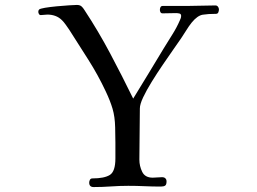

<svg xmlns="http://www.w3.org/2000/svg" viewBox="-20 -756 1040 777"><path d="M866 -718Q866 -712 863.5 -706Q861 -700 854 -700Q822 -700 800.5 -696.5Q779 -693 756 -665Q744 -650 734 -633.5Q724 -617 713 -601Q702 -585 682 -556.5Q662 -528 638.5 -493.5Q615 -459 594 -425Q573 -391 559.5 -362.5Q546 -334 546 -317Q546 -265 545 -213.5Q544 -162 544 -110Q544 -84 555.5 -60.5Q567 -37 598 -37Q608 -37 617.5 -38Q627 -39 637 -39Q644 -39 649 -34.5Q654 -30 654 -22Q654 -9 648.5 -5Q643 -1 631 -1Q597 -1 564.5 -2.5Q532 -4 499 -4Q464 -4 429 -1.5Q394 1 359 1Q341 1 341 -17Q341 -23 344 -28.5Q347 -34 354 -34Q402 -34 424.5 -48Q447 -62 447 -115Q447 -147 447 -178.5Q447 -210 446 -241Q445 -284 435.5 -316Q426 -348 408 -386Q377 -452 338 -513.5Q299 -575 260 -636Q253 -646 246 -656Q239 -666 231 -674Q219 -686 204 -691.5Q189 -697 172 -697Q165 -697 158.5 -696Q152 -695 145 -695Q140 -695 137.5 -699.5Q135 -704 135 -708Q135 -714 138 -717Q141 -721 162 -724.5Q183 -728 210 -730.5Q237 -733 260 -734.5Q283 -736 291 -736Q303 -736 309.5 -730.5Q316 -725 322 -715Q378 -630 426 -539.5Q474 -449 519 -357Q550 -408 581 -458.5Q612 -509 643 -561Q660 -589 677.5 -616.5Q695 -644 708 -674Q710 -678 711.5 -682.5Q713 -687 713 -692Q713 -700 705.5 -701.5Q698 -703 693 -703Q679 -703 665.5 -702.5Q652 -702 638 -702Q632 -702 629.5 -706.5Q627 -711 627 -716Q627 -722 629.5 -727Q632 -732 639 -732H742Q769 -732 796.5 -733Q824 -734 852 -734Q858 -734 862 -729Q866 -724 866 -718Z"/></svg>

Font: Kaisei Tokumin
Style: Regular
Weight: 400
Designer: Font-Kai, 金井和夫
Foundry: KAZUO KANAI
Version: Version 5.003